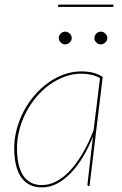

<svg xmlns="http://www.w3.org/2000/svg" viewBox="-20 -805 528 831"><path d="M41.5 0ZM367.5 0H364.5Q360.5 0 359.5 -2.2Q358.5 -4.5 358.5 -7L382.5 -215Q363.5 -166.5 339 -125.8Q314.5 -85 286.2 -55.8Q258 -26.5 226.5 -10.2Q195 6 161.5 6Q129 6 106.2 -6.5Q83.5 -19 69.2 -41.5Q55 -64 48.2 -95Q41.5 -126 41.5 -163Q41.5 -205 52.5 -246Q63.5 -287 83 -324Q102.5 -361 129.5 -392.5Q156.5 -424 188.8 -447Q221 -470 257.2 -483Q293.5 -496 331.5 -496Q358.5 -496 381 -490.8Q403.5 -485.5 424.5 -472ZM161.5 -4Q193.5 -4 224.8 -20.5Q256 -37 284.5 -68Q313 -99 338.5 -142.8Q364 -186.5 385 -241.5L413 -467Q394.5 -477 374.5 -481.5Q354.5 -486 331.5 -486Q295.5 -486 261 -473.5Q226.5 -461 195.5 -439Q164.5 -417 138.5 -386.5Q112.5 -356 93.5 -320Q74.5 -284 64 -244Q53.5 -204 53.5 -163Q53.5 -126.5 59.8 -97.2Q66 -68 79 -47.2Q92 -26.5 112.5 -15.2Q133 -4 161.5 -4ZM232 -785H471.5L470.5 -775H231.5ZM290.5 -640Q290.5 -629.5 281.8 -621.2Q273 -613 262.5 -613Q251 -613 242.8 -621.2Q234.5 -629.5 234.5 -640Q234.5 -651.5 242.8 -659.8Q251 -668 262.5 -668Q273 -668 281.8 -659.8Q290.5 -651.5 290.5 -640ZM444.5 -640Q444.5 -629.5 435.8 -621.2Q427 -613 416.5 -613Q405 -613 396.8 -621.2Q388.5 -629.5 388.5 -640Q388.5 -651.5 396.8 -659.8Q405 -668 416.5 -668Q427 -668 435.8 -659.8Q444.5 -651.5 444.5 -640Z"/></svg>

Font: Lato Hairline
Style: Italic
Weight: 100
Italic angle: -7°
Designer: Lukasz Dziedzic
Foundry: tyPoland Lukasz Dziedzic
Version: Version 2.007; 2014-02-27